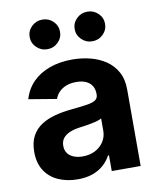

<svg xmlns="http://www.w3.org/2000/svg" viewBox="-86 -831 753 909"><g transform="rotate(-10 290.5 -376.0)"><path d="M215 10.6Q162.9 10.6 121.7 -7.8Q80.6 -26.1 57 -62.4Q33.4 -98.7 33.4 -152.6Q33.4 -198.5 50.1 -229.1Q66.8 -259.7 95.8 -278.4Q124.9 -297.1 161.8 -306.8Q198.7 -316.6 239.2 -320.4Q286.5 -325.2 315.5 -329.4Q344.6 -333.6 358.1 -342.5Q371.7 -351.5 371.7 -369.2V-371.6Q371.7 -394.9 361.8 -411.1Q351.8 -427.3 332.8 -435.9Q313.7 -444.5 285.9 -444.5Q257.9 -444.5 237 -436Q216 -427.4 202.6 -413.2Q189.2 -399 183.3 -381.3L49 -403.6Q62.9 -451.3 95.6 -484.5Q128.4 -517.7 177 -535.2Q225.7 -552.7 286.4 -552.7Q330.3 -552.7 371.8 -542.3Q413.3 -531.9 446.3 -509.7Q479.3 -487.6 498.7 -452.4Q518.1 -417.2 518.1 -367.5V0H379.2V-75.8H374.4Q361.2 -50.4 339.2 -31Q317.3 -11.5 286.4 -0.4Q255.5 10.6 215 10.6ZM256.2 -92.1Q290.8 -92.1 317 -105.9Q343.1 -119.6 357.9 -143Q372.8 -166.4 372.8 -195.2V-254.2Q366.1 -249.7 353 -245.8Q340 -241.8 323.9 -238.7Q307.8 -235.6 292.1 -233.3Q276.5 -231 264.3 -229.3Q237.3 -225.7 216.8 -216.9Q196.4 -208.2 185 -193.6Q173.7 -179 173.7 -156.9Q173.7 -135.7 184.4 -121.3Q195.1 -106.9 213.6 -99.5Q232.2 -92.1 256.2 -92.1ZM396.1 -621Q365.8 -621 344.4 -642Q322.9 -663 322.9 -692.3Q322.9 -721.8 344.4 -742.6Q365.8 -763.4 396.1 -763.4Q426.3 -763.4 447.7 -742.6Q469 -721.8 469 -692.3Q469 -662.8 447.7 -641.9Q426.3 -621 396.1 -621ZM179.7 -621Q149.4 -621 128 -642Q106.5 -663 106.5 -692.3Q106.5 -721.8 128 -742.6Q149.4 -763.4 179.7 -763.4Q210 -763.4 231.3 -742.6Q252.6 -721.8 252.6 -692.3Q252.6 -662.8 231.3 -641.9Q210 -621 179.7 -621Z"/></g></svg>

Font: Inter Variable LoSnoCo
Style: Regular
Weight: 400
Designer: Rasmus Andersson
Foundry: rsms
Version: Version 4.000;git-a52131595; featfreeze: case,dlig,ss01,ss02